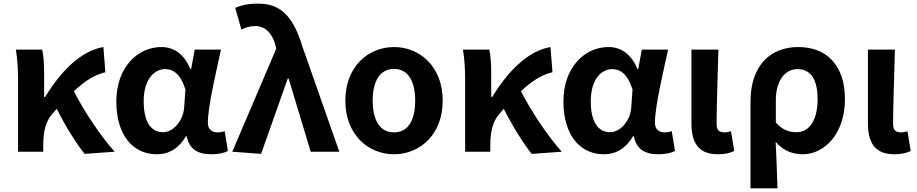

<svg xmlns="http://www.w3.org/2000/svg" viewBox="-20 -832 5030 1053"><path d="M79 0H217V-32C217 -114 231 -169 271 -212C278 -220 285 -228 291 -235C342 -135 397 -47 444 12L609 0C532 -85 441 -222 385 -332C448 -390 499 -422 558 -436L547 -574C419 -552 311 -436 227 -300H222V-423C222 -475 220 -525 211 -560H67C77 -503 79 -437 79 -393Z M840 14C908 14 961 -19 1000 -85H1004C1018 -14 1064 14 1139 14C1181 14 1211 6 1230 -4L1212 -113C1199 -108 1186 -106 1175 -106C1143 -106 1120 -121 1120 -159C1120 -248 1163 -426 1192 -560H1048L1028 -453H1024C989 -539 930 -574 865 -574C735 -574 618 -463 618 -276C618 -93 707 14 840 14ZM874 -107C809 -107 768 -162 768 -277C768 -398 827 -453 886 -453C933 -453 972 -422 997 -341L990 -242C984 -168 930 -107 874 -107Z M1412 12 1558 -401H1563L1684 0H1841L1639 -575C1590 -738 1522 -812 1398 -812C1335 -812 1305 -803 1270 -789L1304 -670C1327 -681 1347 -689 1381 -689C1432 -689 1473 -652 1491 -583L1495 -565L1254 0Z M2141 14C2283 14 2408 -94 2408 -280C2408 -466 2283 -574 2141 -574C1999 -574 1874 -466 1874 -280C1874 -94 1999 14 2141 14ZM2141 -106C2063 -106 2024 -173 2024 -280C2024 -386 2063 -454 2141 -454C2219 -454 2257 -386 2257 -280C2257 -173 2219 -106 2141 -106Z M2531 0H2669V-32C2669 -114 2683 -169 2723 -212C2730 -220 2737 -228 2743 -235C2794 -135 2849 -47 2896 12L3061 0C2984 -85 2893 -222 2837 -332C2900 -390 2951 -422 3010 -436L2999 -574C2871 -552 2763 -436 2679 -300H2674V-423C2674 -475 2672 -525 2663 -560H2519C2529 -503 2531 -437 2531 -393Z M3292 14C3360 14 3413 -19 3452 -85H3456C3470 -14 3516 14 3591 14C3633 14 3663 6 3682 -4L3664 -113C3651 -108 3638 -106 3627 -106C3595 -106 3572 -121 3572 -159C3572 -248 3615 -426 3644 -560H3500L3480 -453H3476C3441 -539 3382 -574 3317 -574C3187 -574 3070 -463 3070 -276C3070 -93 3159 14 3292 14ZM3326 -107C3261 -107 3220 -162 3220 -277C3220 -398 3279 -453 3338 -453C3385 -453 3424 -422 3449 -341L3442 -242C3436 -168 3382 -107 3326 -107Z M3917 14C3961 14 3985 6 4007 -4L3989 -112C3977 -108 3964 -106 3955 -106C3925 -106 3910 -117 3910 -153C3910 -257 3917 -424 3920 -560H3772V-159C3772 -54 3806 14 3917 14Z M4096 201H4244C4242 114 4238 37 4234 -54C4277 -3 4331 14 4382 14C4501 14 4614 -97 4614 -289C4614 -468 4519 -574 4358 -574C4210 -574 4096 -479 4096 -273ZM4350 -107C4312 -107 4274 -116 4235 -160V-283C4235 -390 4286 -453 4353 -453C4429 -453 4464 -394 4464 -287C4464 -165 4413 -107 4350 -107Z M4885 14C4929 14 4953 6 4975 -4L4957 -112C4945 -108 4932 -106 4923 -106C4893 -106 4878 -117 4878 -153C4878 -257 4885 -424 4888 -560H4740V-159C4740 -54 4774 14 4885 14Z"/></svg>

Font: Source Han Sans CN
Style: Bold
Weight: 700
Designer: Ryoko NISHIZUKA 西塚涼子 (kana, bopomofo & ideographs); Paul D. Hunt (Latin, Greek & Cyrillic); Sandoll Communications 산돌커뮤니
Foundry: Adobe
Version: Version 2.001;hotconv 1.0.107;makeotfexe 2.5.65593